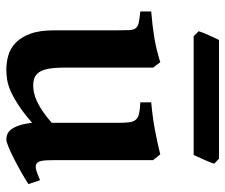

<svg xmlns="http://www.w3.org/2000/svg" viewBox="-72 -620 708 603"><g transform="rotate(90 281.5 -319.0)"><path d="M558.6 -54.7Q540.5 -43 518.8 -30.8Q497.1 -18.6 476.8 -8.3Q456.5 2 440.7 8.3Q424.8 14.6 418.9 14.6Q410.2 14.6 402.1 11.5Q394 8.3 387 -0.7Q379.9 -9.8 374.5 -25.6Q369.1 -41.5 366.2 -66.4Q335.9 -40 311.8 -24.2Q287.6 -8.3 267.8 0.5Q248 9.3 231.4 12Q214.8 14.6 199.2 14.6Q176.3 14.6 154.3 8.3Q132.3 2 114.7 -14.9Q97.2 -31.7 86.4 -61Q75.7 -90.3 75.7 -136.2V-336.4Q75.7 -359.9 75 -372.8Q74.2 -385.7 68.6 -392.3Q63 -398.9 51 -401.4Q39.1 -403.8 16.6 -406.2V-440.4Q41 -442.4 61.3 -444.8Q81.5 -447.3 100.1 -450.4Q118.7 -453.6 137 -458Q155.3 -462.4 175.8 -468.8L192.9 -446.3V-167Q192.9 -136.7 196.5 -117.7Q200.2 -98.6 207.5 -88.1Q214.8 -77.6 225.3 -73.7Q235.8 -69.8 249.5 -69.8Q259.8 -69.8 271.7 -72.3Q283.7 -74.7 298.1 -81.3Q312.5 -87.9 329.3 -99.1Q346.2 -110.4 366.2 -127.9V-336.4Q366.2 -358.4 364.5 -371.6Q362.8 -384.8 356.4 -392.1Q350.1 -399.4 337.2 -402.3Q324.2 -405.3 301.8 -406.2V-440.4Q350.6 -444.8 390.4 -452.4Q430.2 -460 465.3 -468.8L483.4 -446.3V-138.7Q483.4 -123.5 483.9 -113.5Q484.4 -103.5 485.6 -96.9Q486.8 -90.3 489 -86.4Q491.2 -82.5 494.6 -80.1Q500.5 -76.2 511 -78.4Q521.5 -80.6 546.4 -91.3ZM494.6 -638.2Q493.2 -632.8 489.5 -623.8Q485.8 -614.7 481.4 -605Q477.1 -595.2 473.1 -586.7Q469.2 -578.1 467.3 -573.7H94.2L78.6 -589.4Q80.1 -594.7 83.5 -603.5Q86.9 -612.3 91.3 -621.8Q95.7 -631.3 99.6 -639.9Q103.5 -648.4 106 -653.3H479Z"/></g></svg>

Font: Gentium Basic
Style: Bold
Weight: 700
Designer: J. Victor Gaultney and Annie Olsen
Foundry: SIL International
Version: Version 1.100